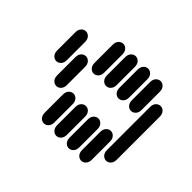

<svg xmlns="http://www.w3.org/2000/svg" viewBox="-182 -1119 1363 1363"><g transform="rotate(-45 500.0 -437.0)"><path d="M284.2 -13.7H715.8Q743.2 -13.7 758.8 -28.3Q774.4 -43 774.4 -62.5Q774.4 -82 758.8 -96.7Q743.2 -111.3 715.8 -111.3H284.2Q256.8 -111.3 241.2 -96.7Q225.6 -82 225.6 -62.5Q225.6 -43 241.2 -28.3Q256.8 -13.7 284.2 -13.7ZM159.2 -138.7H340.8Q368.2 -138.7 383.8 -153.3Q399.4 -168 399.4 -187.5Q399.4 -207 383.8 -221.7Q368.2 -236.3 340.8 -236.3H159.2Q131.8 -236.3 116.2 -221.7Q100.6 -207 100.6 -187.5Q100.6 -168 116.2 -153.3Q131.8 -138.7 159.2 -138.7ZM659.2 -138.7H840.8Q868.2 -138.7 883.8 -153.3Q899.4 -168 899.4 -187.5Q899.4 -207 883.8 -221.7Q868.2 -236.3 840.8 -236.3H659.2Q631.8 -236.3 616.2 -221.7Q600.6 -207 600.6 -187.5Q600.6 -168 616.2 -153.3Q631.8 -138.7 659.2 -138.7ZM159.2 -263.7H340.8Q368.2 -263.7 383.8 -278.3Q399.4 -293 399.4 -312.5Q399.4 -332 383.8 -346.7Q368.2 -361.3 340.8 -361.3H159.2Q131.8 -361.3 116.2 -346.7Q100.6 -332 100.6 -312.5Q100.6 -293 116.2 -278.3Q131.8 -263.7 159.2 -263.7ZM659.2 -263.7H840.8Q868.2 -263.7 883.8 -278.3Q899.4 -293 899.4 -312.5Q899.4 -332 883.8 -346.7Q868.2 -361.3 840.8 -361.3H659.2Q631.8 -361.3 616.2 -346.7Q600.6 -332 600.6 -312.5Q600.6 -293 616.2 -278.3Q631.8 -263.7 659.2 -263.7ZM159.2 -388.7H340.8Q368.2 -388.7 383.8 -403.3Q399.4 -418 399.4 -437.5Q399.4 -457 383.8 -471.7Q368.2 -486.3 340.8 -486.3H159.2Q131.8 -486.3 116.2 -471.7Q100.6 -457 100.6 -437.5Q100.6 -418 116.2 -403.3Q131.8 -388.7 159.2 -388.7ZM659.2 -388.7H840.8Q868.2 -388.7 883.8 -403.3Q899.4 -418 899.4 -437.5Q899.4 -457 883.8 -471.7Q868.2 -486.3 840.8 -486.3H659.2Q631.8 -486.3 616.2 -471.7Q600.6 -457 600.6 -437.5Q600.6 -418 616.2 -403.3Q631.8 -388.7 659.2 -388.7ZM159.2 -513.7H340.8Q368.2 -513.7 383.8 -528.3Q399.4 -543 399.4 -562.5Q399.4 -582 383.8 -596.7Q368.2 -611.3 340.8 -611.3H159.2Q131.8 -611.3 116.2 -596.7Q100.6 -582 100.6 -562.5Q100.6 -543 116.2 -528.3Q131.8 -513.7 159.2 -513.7ZM659.2 -513.7H840.8Q868.2 -513.7 883.8 -528.3Q899.4 -543 899.4 -562.5Q899.4 -582 883.8 -596.7Q868.2 -611.3 840.8 -611.3H659.2Q631.8 -611.3 616.2 -596.7Q600.6 -582 600.6 -562.5Q600.6 -543 616.2 -528.3Q631.8 -513.7 659.2 -513.7ZM409.2 -638.7H590.8Q618.2 -638.7 633.8 -653.3Q649.4 -668 649.4 -687.5Q649.4 -707 633.8 -721.7Q618.2 -736.3 590.8 -736.3H409.2Q381.8 -736.3 366.2 -721.7Q350.6 -707 350.6 -687.5Q350.6 -668 366.2 -653.3Q381.8 -638.7 409.2 -638.7ZM534.2 -763.7H715.8Q743.2 -763.7 758.8 -778.3Q774.4 -793 774.4 -812.5Q774.4 -832 758.8 -846.7Q743.2 -861.3 715.8 -861.3H534.2Q506.8 -861.3 491.2 -846.7Q475.6 -832 475.6 -812.5Q475.6 -793 491.2 -778.3Q506.8 -763.7 534.2 -763.7Z"/></g></svg>

Font: Sixtyfour
Style: Regular
Weight: 400
Designer: Jens Kutilek
Foundry: Jens Kutilek
Version: Version 2.001